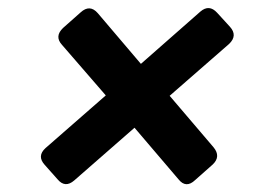

<svg xmlns="http://www.w3.org/2000/svg" viewBox="-20 -472 700 481"><path d="M166 -20Q143 0 124 -23L92 -59Q72 -81 94 -101L245 -233L135 -360Q116 -381 138 -402L182 -441Q205 -462 225 -439L333 -312L482 -443Q504 -462 524 -440L556 -405Q576 -383 554 -362L405 -232L515 -103Q534 -80 513 -60L469 -21Q446 1 427 -23L317 -152Z"/></svg>

Font: Pitagon Sans Text Bold
Style: Italic
Weight: 700
Italic angle: -8°
Designer: Travis Tran
Foundry: Pitagon
Version: Version 1.001; ttfautohint (v1.8.4.7-5d5b);gftools[0.9.26]